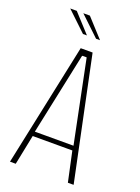

<svg xmlns="http://www.w3.org/2000/svg" viewBox="-148 -845 665 910"><g transform="rotate(20 184.5 -390.0)"><path d="M23 0 154 -620H214L344 0H315L281 -158L289 -151H77L84 -158L52 0ZM84 -169 81 -174H286L281 -169L196 -586L195 -589H174L172 -586ZM141 -687 43 -780H76L161 -687ZM207 -687 109 -780H142L227 -687Z"/></g></svg>

Font: Smooch Sans Thin ExtraLight
Style: Regular
Weight: 250
Version: Version 1.010